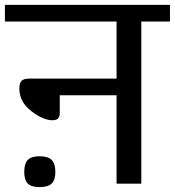

<svg xmlns="http://www.w3.org/2000/svg" viewBox="-30 -750 714 784"><path d="M89 -429Q67 -429 58 -420Q49 -411 49 -389Q49 -334 97.5 -296.5Q146 -259 185 -259Q214 -259 214 -287V-361H446V0H547V-662H664V-730H-10V-662H446V-429ZM131 14Q166 14 181 -0.5Q196 -15 196 -48Q196 -82 181 -97Q166 -112 131 -112Q98 -112 83.5 -97Q69 -82 69 -48Q69 -15 83.5 -0.5Q98 14 131 14Z"/></svg>

Font: Glegoo
Style: Bold
Weight: 700
Version: Version 2.0.1; ttfautohint (v0.9) -r 48 -G 60